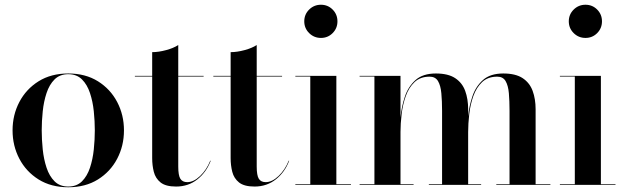

<svg xmlns="http://www.w3.org/2000/svg" viewBox="-20 -780 2635 810"><path d="M33 -230Q33 -295 61.6 -349.6Q90.1 -404.1 142.8 -437.1Q195.5 -470 268 -470Q340.5 -470 393.2 -437.1Q445.9 -404.1 474.4 -349.6Q503 -295 503 -230Q503 -165 474.4 -110.4Q445.9 -55.9 393.2 -22.9Q340.5 10 268 10Q195.5 10 142.8 -22.9Q90.1 -55.9 61.6 -110.4Q33 -165 33 -230ZM156 -230Q156 -191 160.3 -149.5Q164.6 -108 176.4 -72.5Q188.1 -37 210.2 -15Q232.4 7 268 7Q303.6 7 325.8 -15Q347.9 -37 359.6 -72.5Q371.4 -108 375.7 -149.5Q380 -191 380 -230Q380 -269 375.7 -310.5Q371.4 -352 359.6 -387.5Q347.9 -423 325.8 -445Q303.6 -467 268 -467Q232.4 -467 210.2 -445Q188.1 -423 176.4 -387.5Q164.6 -352 160.3 -310.5Q156 -269 156 -230Z M869 -102Q851 -54 812.9 -23.5Q774.8 7 723 7Q679 7 657.4 -10.3Q635.9 -27.6 628.9 -55.1Q622 -82.5 622 -113V-457H549V-460H622V-560Q649 -560 680.8 -568.6Q712.5 -577.2 732 -590V-460H839V-457H732V-77.4Q732 -39.9 740.9 -25.8Q749.8 -11.6 770 -11.6Q797 -11.6 824.2 -37.6Q851.5 -63.5 867 -102Z M1200 -102Q1182 -54 1143.9 -23.5Q1105.8 7 1054 7Q1010 7 988.4 -10.3Q966.9 -27.6 959.9 -55.1Q953 -82.5 953 -113V-457H880V-460H953V-560Q980 -560 1011.8 -568.6Q1043.5 -577.2 1063 -590V-460H1170V-457H1063V-77.4Q1063 -39.9 1071.9 -25.8Q1080.8 -11.6 1101 -11.6Q1128 -11.6 1155.2 -37.6Q1182.5 -63.5 1198 -102Z M1263.6 -690Q1263.6 -719.2 1284.2 -739.6Q1304.8 -760 1334 -760Q1363.2 -760 1383.4 -739.6Q1403.6 -719.2 1403.6 -690Q1403.6 -660.8 1383.4 -640.4Q1363.2 -620 1334 -620Q1304.8 -620 1284.2 -640.4Q1263.6 -660.8 1263.6 -690ZM1226 -3H1289V-457H1226V-460H1399V-3H1460.6V0H1226Z M1497 -3H1559.6V-457H1497V-460H1669.6V-283.9Q1673.6 -328.1 1687.6 -371Q1701.6 -413.9 1732.6 -441.9Q1763.6 -470 1818.8 -470Q1870.5 -470 1900.2 -450.4Q1930 -430.8 1942.5 -396.6Q1955 -362.5 1955 -319V-289.6Q1959.2 -333.1 1973.3 -374.6Q1987.4 -416 2018.1 -443Q2048.9 -470 2103.2 -470Q2155 -470 2184.8 -450.4Q2214.5 -430.8 2227.1 -396.6Q2239.6 -362.5 2239.6 -319V-3H2302V0H2073.8V-3H2129.6V-312Q2129.6 -354 2126.8 -386.7Q2123.9 -419.4 2112.9 -438Q2102 -456.6 2077.8 -456.6Q2038.2 -456.6 2014 -433.8Q1989.8 -410.9 1976.9 -374.8Q1964.1 -338.8 1959.6 -298.4Q1955 -258 1955 -223V-3H2009.8V0H1789.2V-3H1845V-312Q1845 -354 1841.9 -386.7Q1838.9 -419.4 1827.8 -438Q1816.6 -456.6 1792.4 -456.6Q1753.2 -456.6 1729 -433.8Q1704.8 -410.9 1691.9 -374.8Q1679 -338.8 1674.3 -298.4Q1669.6 -258 1669.6 -223V-3H1724.8V0H1497Z M2379.6 -690Q2379.6 -719.2 2400.2 -739.6Q2420.8 -760 2450 -760Q2479.2 -760 2499.4 -739.6Q2519.6 -719.2 2519.6 -690Q2519.6 -660.8 2499.4 -640.4Q2479.2 -620 2450 -620Q2420.8 -620 2400.2 -640.4Q2379.6 -660.8 2379.6 -690ZM2342 -3H2405V-457H2342V-460H2515V-3H2576.6V0H2342Z"/></svg>

Font: Bodoni* 72 Medium
Style: Regular
Weight: 500
Version: Version 1.002; ttfautohint (v0.97) -l 8 -r 50 -G 200 -x 14 -